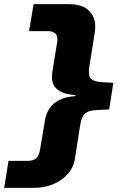

<svg xmlns="http://www.w3.org/2000/svg" viewBox="-69 -725 602 925"><path d="M-49 180 -28 50H64Q93 50 106 37Q119 24 123 1L148 -147Q153 -177 169 -202Q185 -227 216 -243Q247 -259 294 -262V-267Q248 -270 221.5 -284.5Q195 -299 186.5 -322.5Q178 -346 183 -377L207 -526Q210 -549 199 -562Q188 -575 161 -575H71L93 -705H267Q309 -705 338 -689.5Q367 -674 381 -642.5Q395 -611 387 -564L361 -402Q355 -360 369.5 -345.5Q384 -331 424 -329L477 -326L457 -198L401 -195Q358 -194 340.5 -177.5Q323 -161 317 -121L292 39Q283 100 227.5 140Q172 180 94 180Z"/></svg>

Font: Nunito Sans 7pt Expanded ExtraBold
Style: Italic
Weight: 800
Width: 7
Italic angle: -9°
Designer: Vernon Adams
Foundry: Vernon Adams
Version: Version 3.101;gftools[0.9.27]